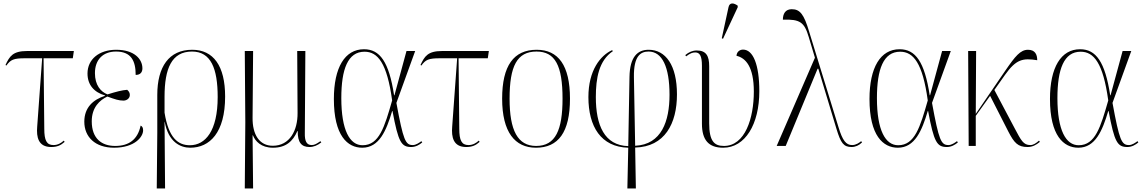

<svg xmlns="http://www.w3.org/2000/svg" viewBox="-20 -824 6466 1084"><path d="M269 6C302 6 323 -3 345 -23L340 -30C326 -17 307 -5 282 -5C243 -5 230 -32 230 -97L226 -495H391L397 -536H133C52 -536 34 -506 11 -457L16 -454C40 -487 56 -495 121 -495H218L190 -109C185 -50 196 6 269 6Z M624 10C740 10 788 -51 788 -88C788 -103 783 -111 774 -115C757 -35 707 0 630 0C555 0 498 -41 498 -139C498 -219 544 -259 586 -279C630 -263 651 -256 677 -256C696 -256 713 -269 713 -288C713 -302 706 -310 698 -317C669 -315 635 -306 587 -291C548 -306 516 -344 516 -411C516 -487 561 -533 635 -533C720 -533 746 -481 746 -401C770 -401 784 -414 784 -438C784 -490 739 -543 636 -543C539 -543 474 -489 474 -409C474 -345 511 -303 573 -285V-283C506 -262 456 -217 456 -137C456 -51 517 10 624 10Z M865 240H912L909 -136H910C931 -21 999 10 1054 10C1164 10 1251 -75 1251 -279C1251 -452 1185 -543 1065 -543C934 -543 868 -447 868 -288V-75ZM1052 -4C985 -4 932 -45 909 -188V-278C909 -437 949 -533 1064 -533C1171 -533 1209 -437 1209 -276C1209 -84 1139 -4 1052 -4Z M1362 240H1409L1406 -60H1408C1421 -27 1454 10 1521 10C1593 10 1633 -25 1659 -84H1661C1660 -20 1682 6 1727 6C1751 6 1772 -3 1794 -20L1789 -27C1769 -13 1756 -5 1740 -5C1710 -5 1700 -29 1701 -72L1704 -536H1658L1660 -186C1661 -88 1616 -1 1520 -1C1444 -1 1405 -65 1406 -159L1409 -536H1362L1365 -134Z M2025 10C2121 10 2161 -86 2194 -197H2196C2229 -20 2246 6 2302 6C2327 6 2349 -7 2364 -20L2359 -27C2347 -18 2328 -5 2311 -5C2269 -5 2257 -31 2218 -243L2324 -536H2275L2207 -286H2205C2176 -475 2125 -546 2035 -546C1927 -546 1865 -443 1865 -265C1865 -58 1942 10 2025 10ZM2027 -4C1955 -4 1907 -88 1907 -270C1907 -434 1944 -532 2038 -532C2113 -532 2165 -468 2194 -257C2151 -107 2121 -4 2027 -4Z M2612 6C2645 6 2666 -3 2688 -23L2683 -30C2669 -17 2650 -5 2625 -5C2586 -5 2573 -32 2573 -97L2569 -495H2734L2740 -536H2476C2395 -536 2377 -506 2354 -457L2359 -454C2383 -487 2399 -495 2464 -495H2561L2533 -109C2528 -50 2539 6 2612 6Z M3006 10C3132 10 3198 -77 3198 -267C3198 -455 3132 -543 3010 -543C2880 -543 2815 -453 2815 -267C2815 -78 2887 10 3006 10ZM3007 0C2903 0 2857 -87 2857 -267C2857 -451 2899 -533 3009 -533C3114 -533 3156 -454 3156 -267C3156 -91 3117 0 3007 0Z M3522 240H3570L3566 9C3733 5 3802 -126 3802 -291C3802 -456 3738 -543 3642 -543C3580 -543 3536 -504 3534 -390L3527 1C3392 -3 3344 -117 3344 -276C3344 -382 3361 -482 3440 -535L3436 -541C3370 -511 3302 -427 3302 -276C3302 -109 3373 6 3527 10ZM3559 -389C3557 -510 3598 -533 3642 -533C3719 -533 3760 -445 3760 -289C3760 -140 3715 -8 3566 -1Z M4062 -605 4145 -783V-792C4123 -808 4099 -812 4093 -783L4055 -608ZM4063 10C4187 10 4267 -122 4267 -309C4267 -459 4232 -544 4175 -544C4159 -544 4140 -534 4138 -509C4190 -497 4236 -447 4236 -307C4236 -157 4187 0 4067 0C4012 0 3984 -28 3984 -128V-450C3984 -508 3967 -539 3914 -539C3890 -539 3869 -530 3849 -513L3854 -506C3876 -523 3890 -528 3905 -528C3930 -528 3943 -510 3943 -453V-126C3943 -33 3981 10 4063 10Z M4365 0H4416L4596 -436H4600L4703 -95C4727 -16 4743 6 4788 6C4809 6 4830 -3 4847 -20L4842 -27C4831 -18 4813 -5 4791 -5C4757 -5 4737 -30 4714 -106L4549 -643C4519 -745 4496 -772 4450 -772C4414 -772 4400 -746 4400 -713C4497 -716 4521 -699 4546 -615L4581 -498Z M5049 10C5145 10 5185 -86 5218 -197H5220C5253 -20 5270 6 5326 6C5351 6 5373 -7 5388 -20L5383 -27C5371 -18 5352 -5 5335 -5C5293 -5 5281 -31 5242 -243L5348 -536H5299L5231 -286H5229C5200 -475 5149 -546 5059 -546C4951 -546 4889 -443 4889 -265C4889 -58 4966 10 5049 10ZM5051 -4C4979 -4 4931 -88 4931 -270C4931 -434 4968 -532 5062 -532C5137 -532 5189 -468 5218 -257C5175 -107 5145 -4 5051 -4Z M5449 0H5489V-170L5570 -283L5673 -81C5706 -17 5727 6 5781 6C5809 6 5829 -5 5851 -23L5846 -30C5830 -16 5815 -5 5797 -5C5758 -5 5745 -31 5709 -99L5594 -316L5654 -401C5717 -490 5755 -497 5836 -484C5836 -516 5824 -543 5784 -543C5741 -543 5712 -507 5655 -424L5489 -181L5491 -536H5446Z M6068 10C6164 10 6204 -86 6237 -197H6239C6272 -20 6289 6 6345 6C6370 6 6392 -7 6407 -20L6402 -27C6390 -18 6371 -5 6354 -5C6312 -5 6300 -31 6261 -243L6367 -536H6318L6250 -286H6248C6219 -475 6168 -546 6078 -546C5970 -546 5908 -443 5908 -265C5908 -58 5985 10 6068 10ZM6070 -4C5998 -4 5950 -88 5950 -270C5950 -434 5987 -532 6081 -532C6156 -532 6208 -468 6237 -257C6194 -107 6164 -4 6070 -4Z"/></svg>

Font: Noto Serif Display SemiCondensed ExtraLight
Style: Regular
Weight: 200
Width: 4
Designer: Monotype Design Team
Foundry: Monotype Imaging Inc.
Version: Version 2.009